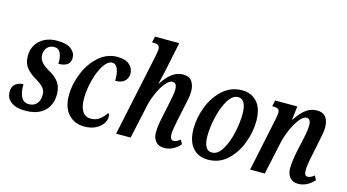

<svg xmlns="http://www.w3.org/2000/svg" viewBox="-84 -1078 2538 1406"><g transform="rotate(15 1185.5 -375.0)"><path d="M19 -96Q19 -136 44 -155Q69 -174 103 -174Q101 -116 119 -79.5Q137 -43 178 -43Q215 -43 237 -67.5Q259 -92 259 -134Q259 -166 241.5 -187.5Q224 -209 183 -233Q130 -264 105 -297.5Q80 -331 80 -382Q80 -456 130 -501Q180 -546 262 -546Q333 -546 367 -519Q401 -492 401 -454Q401 -385 311 -385Q314 -431 300 -463.5Q286 -496 251 -496Q218 -496 198.5 -474Q179 -452 179 -417Q179 -388 198.5 -364.5Q218 -341 257 -319Q310 -290 334.5 -254.5Q359 -219 359 -167Q359 -84 308.5 -37Q258 10 162 10Q96 10 57.5 -18Q19 -46 19 -96Z M445 -184Q445 -263 478.5 -348Q512 -433 574.5 -489.5Q637 -546 719 -546Q778 -546 809 -518.5Q840 -491 840 -451Q840 -417 816 -394.5Q792 -372 745 -372Q747 -425 733.5 -460Q720 -495 691 -495Q657 -495 626 -446.5Q595 -398 576.5 -326Q558 -254 558 -189Q558 -125 580 -91.5Q602 -58 644 -58Q682 -58 709 -78.5Q736 -99 758 -132Q762 -129 765 -121Q768 -113 768 -104Q768 -79 750.5 -52.5Q733 -26 697.5 -8Q662 10 612 10Q538 10 491.5 -40Q445 -90 445 -184Z M1131 -84Q1131 -135 1148 -210L1167 -300Q1187 -390 1187 -422Q1187 -474 1155 -474Q1128 -474 1099.5 -438Q1071 -402 1049 -351Q1027 -300 1018 -258L962 0H852L983 -619Q992 -666 992 -677Q992 -698 980.5 -706Q969 -714 946 -714H933L943 -760H1127L1084 -553L1057 -434H1059Q1130 -546 1214 -546Q1261 -546 1282 -516.5Q1303 -487 1303 -440Q1303 -409 1294 -368.5Q1285 -328 1284 -322L1260 -208Q1254 -178 1249 -148.5Q1244 -119 1244 -100Q1244 -80 1251 -69Q1258 -58 1271 -58Q1283 -58 1294.5 -63.5Q1306 -69 1321 -81L1338 -50Q1286 10 1217 10Q1176 10 1153.5 -16Q1131 -42 1131 -84Z M1390 -184Q1390 -265 1422 -349Q1454 -433 1516 -489.5Q1578 -546 1663 -546Q1733 -546 1776.5 -498Q1820 -450 1820 -353Q1820 -274 1789 -189.5Q1758 -105 1697 -47.5Q1636 10 1549 10Q1476 10 1433 -39.5Q1390 -89 1390 -184ZM1709 -376Q1709 -490 1647 -490Q1604 -490 1571 -435Q1538 -380 1520 -302Q1502 -224 1502 -160Q1502 -48 1564 -48Q1609 -48 1642 -103Q1675 -158 1692 -236Q1709 -314 1709 -376Z M2148 -86Q2148 -134 2165 -220L2183 -300Q2202 -386 2202 -422Q2202 -474 2171 -474Q2144 -474 2115 -435.5Q2086 -397 2063 -342Q2040 -287 2031 -241L1979 0H1868L1952 -401Q1960 -441 1960 -456Q1960 -475 1949 -482.5Q1938 -490 1916 -490H1904L1914 -536H2082L2070 -433H2073Q2111 -491 2147.5 -518Q2184 -545 2230 -545Q2277 -545 2298 -516Q2319 -487 2319 -440Q2319 -409 2305 -345L2300 -319L2277 -208Q2262 -138 2262 -100Q2262 -58 2287 -58Q2309 -58 2337 -81L2354 -50Q2300 10 2233 10Q2193 10 2170.5 -16Q2148 -42 2148 -86Z"/></g></svg>

Font: Noto Serif CondSemiBold
Style: Italic
Weight: 600
Width: 3
Italic angle: -12°
Designer: Monotype Design Team
Foundry: Monotype Imaging Inc.
Version: Version 1.001